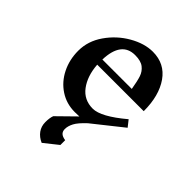

<svg xmlns="http://www.w3.org/2000/svg" viewBox="-219 -679 1080 1080"><g transform="rotate(45 321.5 -138.5)"><path d="M328 117Q328 135 338.5 145.5Q349 156 374 160V198L291 264Q259 250 241 225Q223 200 223 167Q223 133 231 112L336 9Q323 10 300 10Q234 10 181.5 -24.5Q129 -59 99.5 -118Q70 -177 70 -248Q70 -325 117 -392.5Q164 -460 234.5 -500.5Q305 -541 371 -541Q466 -541 518.5 -466Q571 -391 571 -268H201Q207 -183 247.5 -129Q288 -75 358 -75Q423 -75 543 -176L573 -138L397 2Q356 40 342 66.5Q328 93 328 117ZM201 -309H435Q426 -363 416.5 -391.5Q407 -420 383.5 -438.5Q360 -457 314 -457Q206 -457 201 -309Z"/></g></svg>

Font: Inknut Antiqua
Style: Regular
Weight: 400
Designer: Claus Eggers Sørensen
Foundry: Claus Eggers Sørensen
Version: Version 1.003; ttfautohint (v1.8.2) -l 8 -r 50 -G 200 -x 14 